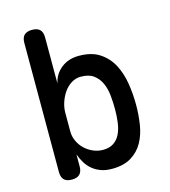

<svg xmlns="http://www.w3.org/2000/svg" viewBox="-111 -829 823 929"><g transform="rotate(-15 300.0 -365.0)"><path d="M135 10Q108 10 95.5 -3Q83 -16 83 -42V-688Q83 -715 96 -727.5Q109 -740 135 -740Q161 -740 174 -727.5Q187 -715 187 -688V-457Q196 -502 232 -531Q268 -560 321 -560Q385 -560 425.5 -533Q466 -506 488.5 -463Q511 -420 519.5 -366.5Q528 -313 528 -260Q528 -210 520.5 -161.5Q513 -113 492 -75Q471 -37 433 -13.5Q395 10 336 10Q305 10 281.5 1.5Q258 -7 240 -21.5Q222 -36 209 -56.5Q196 -77 187 -102V-42Q187 -16 174 -3Q161 10 135 10ZM318 -90Q349 -90 370 -103.5Q391 -117 403 -141Q415 -165 419.5 -197Q424 -229 424 -264Q424 -300 420.5 -335Q417 -370 404 -398Q391 -426 367.5 -443Q344 -460 304 -460Q278 -460 256 -446Q234 -432 219 -410Q204 -388 195.5 -362Q187 -336 187 -311V-217Q187 -192 197.5 -169Q208 -146 226 -128.5Q244 -111 268 -100.5Q292 -90 318 -90Z"/></g></svg>

Font: Maple Mono Normal NL Medium
Style: Regular
Weight: 500
Monospace: yes
Designer: subframe7536
Version: Version 7.000